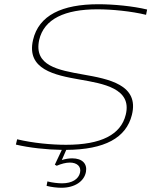

<svg xmlns="http://www.w3.org/2000/svg" viewBox="-20 -699 715 907"><path d="M670 -629 675 -654C609 -670 517 -679 445 -679C273 -679 163 -627 136 -510C104 -371 238 -344 358 -323C466 -304 605 -282 574 -157C551 -63 458 -15 292 -15C224 -15 136 -23 61 -41L55 -16C117 -1 201 8 272 9L239 79L248 84C269 75 291 69 310 69C343 69 365 87 358 117C351 147 321 167 273 167C255 167 227 164 204 158L200 179C223 185 250 188 270 188C334 188 378 157 386 113C393 75 369 49 321 49C305 49 288 52 272 57L293 9C475 8 576 -48 603 -156C639 -299 492 -326 373 -347C255 -368 139 -388 165 -510C188 -610 287 -655 440 -655C509 -655 600 -646 670 -629Z"/></svg>

Font: LT Wave Thin
Style: Italic
Weight: 100
Designer: Daniel Lyons
Version: Version 2.5 (Glyphs App)